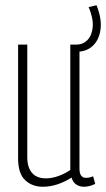

<svg xmlns="http://www.w3.org/2000/svg" viewBox="-20 -702 404 732"><path d="M143 10Q103 10 76 -15Q49 -40 49 -99V-532H84V-102Q84 -64 102 -43Q120 -22 155 -22Q178 -22 203 -31Q228 -40 248 -54V-532H283V-59Q283 -24 308 -24Q322 -24 335 -30L343 -1Q321 10 300 10Q283 10 270 1Q257 -8 253 -25Q228 -9 200 0.5Q172 10 143 10ZM267 -505V-532H271Q297 -532 314 -550Q331 -568 333.5 -600Q336 -632 318 -675L348 -682Q368 -633 363.5 -592.5Q359 -552 335 -528.5Q311 -505 274 -505Z"/></svg>

Font: Georama Condensed ExtraLight
Style: Regular
Weight: 200
Width: 3
Designer: Jean-Baptiste Levee
Foundry: Production Type
Version: Version 1.000